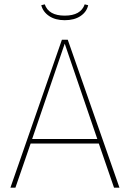

<svg xmlns="http://www.w3.org/2000/svg" viewBox="-20 -864 597 884"><path d="M278 -771Q235 -771 206.5 -790Q178 -809 170 -840L186 -844Q204 -792 278 -792Q352 -792 370 -844L386 -840Q379 -809 350.5 -790Q322 -771 278 -771ZM505 0 435 -203H121L51 0H28L265 -681H292L530 0ZM128 -224H428L278 -663Z"/></svg>

Font: FiraGO Thin
Style: Regular
Weight: 100
Designer: bBox Type
Foundry: bBox Type GmbH
Version: Version 1.001;PS 001.001;hotconv 1.0.88;makeotf.lib2.5.64775